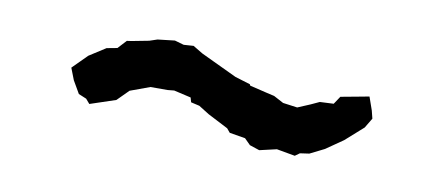

<svg xmlns="http://www.w3.org/2000/svg" viewBox="-31 -392 662 288"><g transform="rotate(10 300.0 -248.0)"><path d="M371 -178 356 -183 347 -192 323 -196 318 -202 287 -218 271 -228 258 -231 256 -238 230 -244 220 -243H194L164 -232L147 -215L108 -202L102 -209L90 -214L79 -233L72 -251L94 -273L119 -289L135 -292L147 -305L154 -306L180 -311L192 -315L218 -318L232 -314L247 -315L262 -306L281 -297L317 -280L340 -273L341 -271L366 -265L379 -262L394 -254L416 -251L435 -259L448 -265L469 -266L477 -278L504 -283L520 -286L527 -266L530 -254L521 -239L494 -215L481 -206L468 -197L446 -186L432 -184L425 -179L397 -184Z"/></g></svg>

Font: Winky Rough
Style: Italic
Weight: 400
Italic angle: -8.97852°
Designer: Simon Atzbach
Foundry: typofactur
Version: Version 1.206